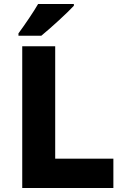

<svg xmlns="http://www.w3.org/2000/svg" viewBox="-20 -947 640 967"><path d="M188 -767Q228 -800 277.5 -845.5Q327 -891 352 -918V-927H172Q154 -896 126 -854.5Q98 -813 73 -779V-767ZM551 0V-148H258V-714H92V0Z"/></svg>

Font: Noto Sans Mono UI ExtraBold
Style: Regular
Weight: 800
Designer: Monotype Design team
Foundry: Monotype Imaging Inc.
Version: 1.000